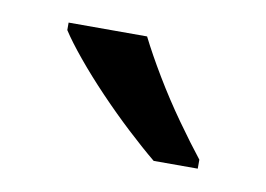

<svg xmlns="http://www.w3.org/2000/svg" viewBox="-35 -812 351 253"><g transform="rotate(10 140.5 -686.0)"><path d="M145 -766Q156 -744 172.5 -716.5Q189 -689 207.5 -663Q226 -637 241 -618V-606H182Q165 -620 144 -639.5Q123 -659 102.5 -680.5Q82 -702 65.5 -722Q49 -742 40 -756V-766Z"/></g></svg>

Font: lbangla15
Style: Book
Weight: 400
Designer: Jelle Bosma - Monotype Design Team
Foundry: Monotype Imaging Inc.
Version: Version 2.003